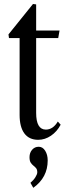

<svg xmlns="http://www.w3.org/2000/svg" viewBox="-20 -674 323 940"><path d="M167 10.5Q122.5 10.5 99.2 -21Q76 -52.5 76 -111.5V-487.5H24L21.5 -505.5L141.5 -654.5L157 -652.5V-524.5H271.5L265 -487.5H157V-121.5Q157 -39.5 204.5 -39.5Q239.5 -39.5 263 -79L277 -63.5Q259 -29.5 229.5 -9.5Q200 10.5 167 10.5ZM143 245.5 129 221Q144 208.5 153.2 193.8Q162.5 179 162.5 169.5Q162.5 156.5 156.8 149.5Q151 142.5 143.5 136.8Q136 131 130.2 122Q124.5 113 124.5 95.5Q124.5 74 137.2 59.2Q150 44.5 169.5 44.5Q189 44.5 201.2 64Q213.5 83.5 213.5 111.5Q213.5 195 143 245.5Z"/></svg>

Font: Libre Caslon Condensed
Style: Regular
Weight: 400
Designer: Pablo Impallari, Rodrigo Fuenzalida, Katja Schimmel, Ertekin Erdin
Foundry: Pablo Impallari, Rodrigo Fuenzalida
Version: Version 2.000; ttfautohint (v1.8.4.7-5d5b);gftools[0.9.33]